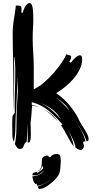

<svg xmlns="http://www.w3.org/2000/svg" viewBox="-20 -952 630 1257"><path d="M473 3Q466 -23 452 -51Q439 -79 422 -107Q438 -79 448 -50Q459 -21 463 6Q452 -6 442.5 -22.5Q433 -39 423 -57.5Q413 -76 402.5 -95Q392 -114 380 -131Q386 -137 389 -137Q348 -185 300 -226Q252 -267 188 -283V-266Q217 -260 250 -245Q221 -257 190 -261Q188 -232 186 -204.5Q184 -177 180 -151Q180 -135 181 -114.5Q182 -94 182 -74Q182 -18 167 -18Q165 -18 161 -20Q162 -36 162 -51V-148Q160 -117 159 -85.5Q158 -54 154 -24Q143 -17 139.5 -8.5Q136 0 133.5 7Q131 14 126.5 18.5Q122 23 110 23Q99 23 91.5 13.5Q84 4 77 -10L80 -20Q85 -49 86.5 -79.5Q88 -110 88 -141Q88 -198 90.5 -250Q93 -302 97 -356Q97 -381 96.5 -405Q96 -429 96 -452L86 -237Q81 -182 81 -125.5Q81 -69 71 -24Q66 -34 63.5 -44.5Q61 -55 61 -70Q61 -89 60.5 -104.5Q60 -120 60 -137Q60 -149 60.5 -163Q61 -177 62 -194L77 -214Q76 -228 76 -241V-269Q76 -321 78 -372.5Q80 -424 80 -477V-504Q80 -516 79 -527Q78 -538 77 -550.5Q76 -563 74 -578H71Q71 -561 71.5 -547Q72 -533 72.5 -519.5Q73 -506 73 -492V-462Q73 -340 64 -217Q66 -261 67 -303.5Q68 -346 68 -389Q68 -434 67 -476Q66 -518 65.5 -559.5Q65 -601 64 -644Q63 -687 63 -734Q63 -760 65 -781Q67 -802 70.5 -822.5Q74 -843 77.5 -865Q81 -887 84 -916L106 -915Q112 -915 116.5 -910.5Q121 -906 121 -891Q121 -886 120.5 -881Q120 -876 119 -869H129Q137 -899 149.5 -915.5Q162 -932 173 -932Q187 -932 192.5 -906.5Q198 -881 198 -833Q198 -814 197.5 -799Q197 -784 196 -769Q195 -754 194.5 -737.5Q194 -721 194 -700Q194 -674 195 -651Q196 -628 197.5 -606Q199 -584 200 -561.5Q201 -539 201 -514V-368Q232 -381 266 -410Q300 -439 330 -473Q360 -507 383 -541Q406 -575 415 -598Q418 -594 423 -593L433 -591Q438 -590 442 -587.5Q446 -585 446 -579Q446 -574 443.5 -566.5Q441 -559 434 -548L444 -541Q460 -563 476 -576.5Q492 -590 503 -590Q518 -590 518 -565Q518 -532 502.5 -499.5Q487 -467 463 -438.5Q439 -410 408.5 -385Q378 -360 348 -342Q402 -305 442 -254.5Q482 -204 505 -151Q511 -141 520 -127Q529 -113 538 -98Q547 -83 553.5 -68.5Q560 -54 560 -44Q560 -31 556 -29Q552 -27 547 -27Q533 -67 513 -100Q495 -131 477 -161Q494 -130 511 -100Q529 -67 540 -27Q535 -27 531 -26Q527 -25 524 -20Q525 -15 526 -11Q528 -2 531 3Q527 19 521 24.5Q515 30 508 30Q500 30 488.5 23.5Q477 17 473 13ZM314 -235Q349 -206 379 -170L370 -184Q348 -219 312 -243Q278 -266 243 -277Q280 -263 314 -235ZM435 -227Q418 -258 393 -278Q370 -297 345 -316Q367 -297 390 -275Q414 -252 435 -227ZM359 -157Q340 -179 313 -202.5Q286 -226 262 -239Q287 -227 312.5 -207.5Q338 -188 359 -157ZM366 59Q374 64 376 77.5Q378 91 378 102Q376 120 375.5 142Q375 164 368 184Q364 196 349.5 213Q335 230 316 246Q297 262 276 273.5Q255 285 239 285Q234 285 231.5 280.5Q229 276 227 270Q273 254 323 218Q297 235 274.5 247.5Q252 260 225 265Q223 258 219 250L213 253Q203 246 199 234Q195 222 193 211L192 202Q212 202 234.5 192Q257 182 268 164Q255 177 239.5 186.5Q224 196 203 196Q196 196 192 195Q192 187 195 183.5Q198 180 202.5 178Q207 176 212 175.5Q217 175 221 173L227 182Q232 175 238 171Q244 167 249.5 163Q255 159 258.5 155Q262 151 262 144Q262 139 260.5 138.5Q259 138 255 136Q252 162 224 170Q240 163 247 148.5Q254 134 254 99Q254 86 261 78Q268 70 288 67Q295 67 297 68.5Q299 70 299 77L310 76Q315 68 326.5 62Q338 56 350 56Q357 56 366 59Z"/></svg>

Font: Finger Paint
Style: Regular
Weight: 400
Designer: Ralph du Carrois
Foundry: Ralph du Carrois
Version: Version 1.002